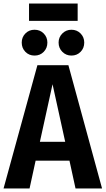

<svg xmlns="http://www.w3.org/2000/svg" viewBox="-27 -1058 593 1078"><path d="M363 -156H173L139 0H-7L183 -692H357L546 0H397ZM339 -262 268 -585 197 -262ZM239 -819Q239 -788 218.5 -767Q198 -746 167 -746Q136 -746 115.5 -767Q95 -788 95 -819Q95 -849 115.5 -870Q136 -891 167 -891Q198 -891 218.5 -870Q239 -849 239 -819ZM446 -819Q446 -788 425.5 -767Q405 -746 374 -746Q344 -746 323 -767Q302 -788 302 -819Q302 -849 323 -870Q344 -891 374 -891Q405 -891 425.5 -870Q446 -849 446 -819ZM136 -941V-1038H409V-941Z"/></svg>

Font: Fira Sans Condensed SemiBold
Style: Regular
Weight: 600
Width: 3
Designer: bBox Type GmbH & Carrois Corporate GbR & Edenspiekermann AG
Foundry: bBox Type GmbH & Carrois Corporate GbR & Edenspiekermann AG
Version: Version 4.301